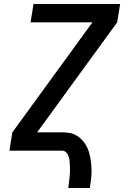

<svg xmlns="http://www.w3.org/2000/svg" viewBox="-20 -755 640 962"><path d="M322 187Q324 173 325.5 160Q327 147 328.5 134Q330 121 330.5 107.5Q331 94 330.5 81Q330 68 329 55.5Q328 43 324.5 31Q321 19 312.5 9.5Q304 0 291 0H27L42 -92L443 -643H133L148 -735H582L567 -643L166 -92H291Q309 -92 327.5 -89Q346 -86 361 -77.5Q376 -69 388.5 -56.5Q401 -44 410 -29Q419 -14 424.5 3Q430 20 433 38Q436 56 437.5 74.5Q439 93 438.5 111.5Q438 130 435.5 149Q433 168 430 187Z"/></svg>

Font: Iosevka Aile Semibold
Style: Italic
Weight: 600
Italic angle: -9°
Designer: Belleve Invis
Foundry: Belleve Invis
Version: Version 31.1.0; ttfautohint (v1.8.4)